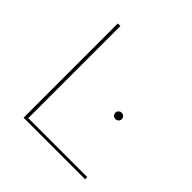

<svg xmlns="http://www.w3.org/2000/svg" viewBox="-173 -803 948 948"><g transform="rotate(45 301.5 -329.0)"><path d="M142 -15H554V0H124V-658H142ZM449 -316Q440 -316 433.5 -322Q427 -328 427 -338Q427 -347 433.5 -353.5Q440 -360 449 -360Q459 -360 465.5 -353.5Q472 -347 472 -338Q472 -328 465.5 -322Q459 -316 449 -316Z"/></g></svg>

Font: EauTestSC Thin
Style: Regular
Weight: 250
Designer: Christian Thalmann (Catharsis Fonts)
Version: Version 0.001;PS 000.001;hotconv 1.0.88;makeotf.lib2.5.64775